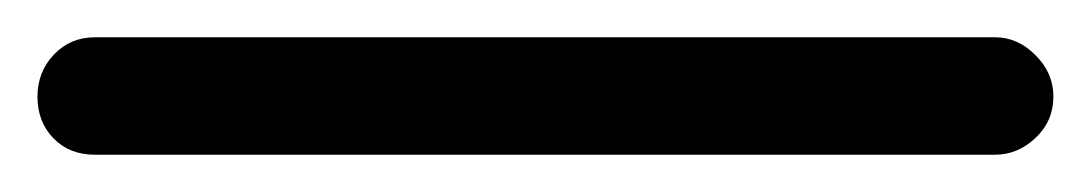

<svg xmlns="http://www.w3.org/2000/svg" viewBox="-47 -22 585 103"><path d="M3.9 61Q-9.8 61 -18.3 52.2Q-26.9 43.5 -26.9 29.8Q-26.9 16.6 -18.1 7.3Q-9.3 -2 3.9 -2H486.8Q499 -2 508.5 7.6Q518.1 17.1 518.1 29.8Q518.1 43 508.5 52Q499 61 486.8 61Z"/></svg>

Font: Comic Neue
Style: Regular
Weight: 400
Designer: Craig Rozynski
Foundry: Craig Rozynski
Version: Version 2.003;hotconv 1.0.109;makeotfexe 2.5.65596